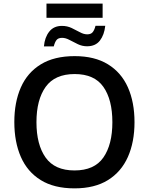

<svg xmlns="http://www.w3.org/2000/svg" viewBox="-20 -1037 827 1067"><path d="M727.5 -357.9Q727.5 -247.6 690.7 -164.8Q653.8 -82 579.8 -36.1Q505.9 9.8 394 9.8Q280.3 9.8 206.1 -36.4Q131.8 -82.5 95.7 -165.5Q59.6 -248.5 59.6 -358.9Q59.6 -468.8 95.9 -551.3Q132.3 -633.8 206.8 -679.4Q281.2 -725.1 395 -725.1Q505.9 -725.1 579.8 -679.7Q653.8 -634.3 690.7 -551.8Q727.5 -469.2 727.5 -357.9ZM182.6 -357.9Q182.6 -233.4 233.4 -161.6Q284.2 -89.8 394 -89.8Q504.4 -89.8 554.4 -161.6Q604.5 -233.4 604.5 -357.9Q604.5 -483.4 554.4 -554.4Q504.4 -625.5 395 -625.5Q284.7 -625.5 233.6 -554Q182.6 -482.4 182.6 -357.9ZM238.3 -938V-1017.1H550.3V-938ZM224.1 -779.3Q228.5 -829.6 253.7 -861.3Q278.8 -893.1 324.2 -893.1Q353.5 -893.1 378.2 -881.3Q402.8 -869.6 424.1 -857.9Q445.3 -846.2 464.8 -846.2Q485.4 -846.2 495.1 -858.2Q504.9 -870.1 510.7 -893.6H564.9Q559.6 -843.3 535.2 -811.5Q510.7 -779.8 463.9 -779.8Q437 -779.8 412.6 -791.5Q388.2 -803.2 366.5 -814.9Q344.7 -826.7 325.2 -826.7Q303.7 -826.7 294.2 -814.7Q284.7 -802.7 278.8 -779.3Z"/></svg>

Font: Open Sans SemiBold
Style: Regular
Weight: 600
Designer: Monotype Design Team
Foundry: Monotype Imaging Inc.
Version: Version 3.003; ttfautohint (v1.8.4)